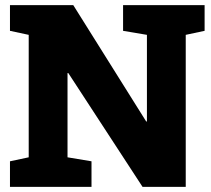

<svg xmlns="http://www.w3.org/2000/svg" viewBox="-20 -731 827 751"><path d="M19 0V-100.1L92.3 -115.7V-594.7L19 -610.4V-710.9H266.6L551.8 -255.9H554.7V-594.7L461.4 -610.4V-710.9H780.3V-610.4L706.5 -594.7V0H537.6L247.1 -445.3H244.1V-115.7L337.9 -100.1V0Z"/></svg>

Font: Roboto Slab Black
Style: Regular
Weight: 900
Designer: Google
Version: Version 2.000; ttfautohint (v1.8.1.43-b0c9)